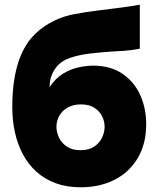

<svg xmlns="http://www.w3.org/2000/svg" viewBox="-20 -785 666 813"><path d="M322 8Q262 8 215 -9.5Q168 -27 133.5 -58.5Q99 -90 76.5 -132.5Q54 -175 43 -225.5Q32 -276 32 -331Q32 -405 43 -463.5Q54 -522 75.5 -566.5Q97 -611 130.5 -643Q164 -675 209 -697Q247 -716 294 -725Q341 -734 398 -741Q464 -749 497 -753.5Q530 -758 545.5 -760.5Q561 -763 572 -765V-579Q564 -577 553.5 -575.5Q543 -574 531.5 -572.5Q520 -571 507.5 -570Q495 -569 482.5 -568.5Q470 -568 458 -567Q410 -564 362.5 -558.5Q315 -553 277 -540Q239 -527 218 -500Q212 -493 205.5 -481Q199 -469 194.5 -453Q190 -437 190 -416Q215 -454 247.5 -473.5Q280 -493 313.5 -500Q347 -507 374 -507Q448 -507 498 -473Q548 -439 573.5 -383Q599 -327 599 -259Q599 -176 563.5 -116Q528 -56 465.5 -24Q403 8 322 8ZM321 -149Q356 -149 378.5 -164Q401 -179 412 -202Q423 -225 423 -248Q423 -272 412 -293.5Q401 -315 379 -329Q357 -343 323 -343Q290 -343 266.5 -329.5Q243 -316 231 -294.5Q219 -273 219 -248Q219 -225 230 -202Q241 -179 263.5 -164Q286 -149 321 -149Z"/></svg>

Font: Onest Black
Style: Regular
Weight: 900
Designer: Dmitri Voloshin, Andrey Kudryavtsev
Foundry: Dmitri Voloshin, Andrey Kudryavtsev
Version: Version 1.000;gftools[0.9.33]